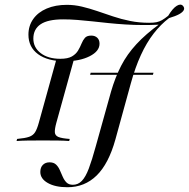

<svg xmlns="http://www.w3.org/2000/svg" viewBox="-20 -603 807 821"><path d="M268.5 197.6Q216.1 197.6 184.3 179.4Q152.4 161.3 152.4 132.3Q152.4 112.9 163.3 102Q174.2 91.1 191.9 91.1Q209.7 91.1 219.8 100.8Q229.8 110.5 235.9 124.6Q241.9 138.7 248.4 153.2Q254.8 167.7 264.5 177.4Q274.2 187.1 291.9 187.1Q313.7 187.1 329.8 170.6Q346 154 359.7 117.7Q373.4 81.5 389.5 22.6L454.8 -211.3Q472.6 -272.6 498 -321.8Q523.4 -371 563.3 -414.1Q603.2 -457.3 662.9 -500.8L667.7 -497.6Q653.2 -497.6 639.9 -496.8Q626.6 -496 614.9 -496Q603.2 -496 593.5 -496Q553.2 -496 515.7 -498.4Q478.2 -500.8 443.1 -504.4Q408.1 -508.1 375 -511.7Q341.9 -515.3 311.3 -517.7Q280.6 -520.2 250 -520.2Q184.7 -520.2 153.6 -499.2Q122.6 -478.2 122.6 -437.9Q122.6 -400 154 -375.8Q185.5 -351.6 237.9 -351.6Q270.2 -351.6 287.5 -361.7Q304.8 -371.8 313.7 -386.7Q322.6 -401.6 328.6 -416.5Q334.7 -431.5 343.1 -441.1Q351.6 -450.8 370.2 -450.8Q386.3 -450.8 396 -441.5Q405.6 -432.3 405.6 -416.1Q405.6 -383.9 363.3 -362.5Q321 -341.1 257.3 -341.1Q183.9 -341.1 142.7 -371.4Q101.6 -401.6 101.6 -454.8Q101.6 -492.7 122.2 -521.8Q142.7 -550.8 179.8 -566.5Q216.9 -582.3 266.1 -582.3Q298.4 -582.3 330.6 -574.6Q362.9 -566.9 396 -555.6Q429 -544.4 463.7 -532.7Q498.4 -521 536.7 -513.3Q575 -505.6 617.7 -505.6Q637.1 -505.6 649.2 -508.1Q661.3 -510.5 672.6 -516.9Q683.9 -523.4 699.2 -535.5Q718.5 -567.7 735.9 -578.2Q753.2 -588.7 762.9 -577.4Q770.2 -568.5 765.7 -559.7Q761.3 -550.8 746 -542.3Q730.6 -533.9 703.2 -525.8Q667.7 -499.2 637.1 -459.7Q606.5 -420.2 582.3 -367.3Q558.1 -314.5 539.5 -246.8L473.4 -6.5Q444.4 97.6 393.1 147.6Q341.9 197.6 268.5 197.6ZM50.8 0 53.2 -8.9Q87.9 -12.1 104.8 -18.1Q121.8 -24.2 130.2 -37.9Q138.7 -51.6 146 -78.2L220.2 -346Q238.7 -343.5 258.1 -344.4Q277.4 -345.2 296 -348.4L221 -78.2Q213.7 -51.6 214.5 -37.5Q215.3 -23.4 229.8 -17.3Q244.4 -11.3 278.2 -8.9L275.8 0Q258.1 -1.6 228.2 -2Q198.4 -2.4 163.7 -2.4Q126.6 -2.4 98 -2Q69.4 -1.6 50.8 0ZM365.3 -283.1 367.7 -291.9H636.3L633.9 -283.1Z"/></svg>

Font: Playfair 144pt Light
Style: Italic
Weight: 300
Italic angle: -15.6°
Designer: Claus Eggers Sørensen
Foundry: Claus Eggers Sørensen
Version: Version 2.001;gftools[0.9.30]